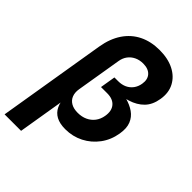

<svg xmlns="http://www.w3.org/2000/svg" viewBox="-285 -849 1165 1165"><g transform="rotate(45 297.0 -266.5)"><path d="M-16.2 204.1 98.9 -492.5Q112.1 -571.9 149.1 -626.6Q186.1 -681.2 243.1 -709.3Q300.1 -737.3 373.4 -737.3Q445.5 -737.3 496.9 -711.3Q548.2 -685.3 572.6 -638.9Q597 -592.5 586.9 -531.4Q577.6 -473.3 544.3 -439.1Q511.1 -404.9 457.5 -388.2Q403.9 -371.4 333.8 -365.2L339.8 -400.8Q391 -396.5 434.9 -385Q478.7 -373.6 509.8 -351.8Q540.8 -330.1 554.9 -295Q569 -259.9 560.2 -207.9Q549.7 -143.9 513.7 -95.4Q477.8 -46.9 424.4 -19.6Q370.9 7.7 307.6 7.7Q260 7.7 229.4 -8.7Q198.7 -25.1 183.8 -56.7Q168.8 -88.2 167.6 -133.9H181.3L125.4 204.1ZM291 -116Q325.9 -116 353.3 -128.8Q380.8 -141.6 398.7 -165.2Q416.6 -188.8 421.9 -221.1Q430.3 -270 406.5 -298.4Q382.7 -326.7 333.9 -326.7H280.4L296.7 -425.5H329.7Q359.5 -425.5 383.3 -436.5Q407 -447.5 422.6 -468.4Q438.1 -489.2 442.8 -517.4Q450 -559.7 427.7 -584.3Q405.4 -608.9 360.8 -608.9Q329.7 -608.9 305.1 -597.1Q280.5 -585.3 264.7 -564.2Q248.9 -543.1 244.1 -513.7L195.8 -222.7Q190.7 -191.7 199.9 -167.7Q209 -143.6 232.1 -129.8Q255.1 -116 291 -116Z"/></g></svg>

Font: Adwaita Sans
Style: Italic
Weight: 400
Italic angle: -9.39999°
Designer: Rasmus Andersson
Foundry: rsms
Version: Version 4.001;git-9221beed3